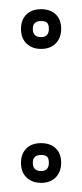

<svg xmlns="http://www.w3.org/2000/svg" viewBox="-20 -400 179 420"><path d="M69.8 -354Q51.8 -354 51.8 -336.9Q51.8 -318.8 69.8 -318.8Q86.9 -318.8 86.9 -336.9Q86.9 -346.7 82.8 -350.3Q78.6 -354 69.8 -354ZM69.8 -86.9Q89.8 -86.9 101.8 -75.7Q113.8 -64.5 113.8 -43.9Q113.8 -24.4 102.1 -12.2Q90.3 0 69.8 0Q50.3 0 38.1 -11.7Q25.9 -23.4 25.9 -43.9Q25.9 -63.5 37.6 -75.2Q49.3 -86.9 69.8 -86.9ZM69.8 -61Q51.8 -61 51.8 -43.9Q51.8 -25.9 69.8 -25.9Q86.9 -25.9 86.9 -43.9Q86.9 -53.7 82.8 -57.4Q78.6 -61 69.8 -61ZM69.8 -379.9Q89.8 -379.9 101.8 -368.7Q113.8 -357.4 113.8 -336.9Q113.8 -317.4 102.1 -305.2Q90.3 -293 69.8 -293Q50.3 -293 38.1 -304.7Q25.9 -316.4 25.9 -336.9Q25.9 -356.4 37.6 -368.2Q49.3 -379.9 69.8 -379.9Z"/></svg>

Font: FoglihtenNo01
Style: Regular
Weight: 500
Version: Version 0.61